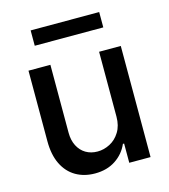

<svg xmlns="http://www.w3.org/2000/svg" viewBox="-107 -793 781 885"><g transform="rotate(-15 283.5 -350.0)"><path d="M400.4 -530.3H503.9V0H402.3V-91.8H396.5Q377.4 -47.4 336.4 -20.3Q295.4 6.8 238.3 6.8Q186.5 6.8 147 -16.1Q107.4 -39.1 85.4 -84Q63.5 -128.9 63.5 -193.4V-530.3H168V-206.1Q168 -170.4 181.6 -143.6Q195.3 -116.7 219.5 -102.3Q243.7 -87.9 275.4 -87.9Q305.7 -87.9 334.5 -102.8Q363.3 -117.7 381.8 -147.7Q400.4 -177.7 400.4 -220.7ZM448.2 -633.8H121.1V-707H448.2Z"/></g></svg>

Font: Pretendard GOV Medium
Style: Regular
Weight: 500
Designer: Base glyphs from Inter by Rasmus Andersson; Hangeul glyphs from Noto Sans CJK(Source Han Sans) by Jang Soo-young and Kan
Foundry: Kil Hyung-jin
Version: Version 1.309